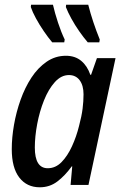

<svg xmlns="http://www.w3.org/2000/svg" viewBox="-20 -786 515 816"><path d="M149 10Q94 10 62 -31.5Q30 -73 30 -152Q30 -201 39.5 -255.5Q49 -310 67.5 -362Q86 -414 113.5 -456Q141 -498 178 -523.5Q215 -549 260 -549Q299 -549 325 -527.5Q351 -506 364 -468H367L392 -539H471L356 0H280L287 -79H285Q256 -39 223.5 -14.5Q191 10 149 10ZM183 -71Q216 -71 241.5 -97Q267 -123 286 -164.5Q305 -206 316 -251Q327 -292 331 -324Q335 -356 335 -385Q335 -423 318.5 -445Q302 -467 273 -467Q240 -467 213 -437Q186 -407 167 -359.5Q148 -312 138 -258.5Q128 -205 128 -159Q128 -71 183 -71ZM353 -606Q335 -627 316.5 -653.5Q298 -680 283 -707.5Q268 -735 260 -756L261 -766H355Q364 -730 376.5 -692.5Q389 -655 404 -618L402 -606ZM202 -606Q185 -626 166.5 -653Q148 -680 133 -707.5Q118 -735 111 -756L112 -766H205Q213 -731 226.5 -690Q240 -649 255 -618L253 -606Z"/></svg>

Font: Noto Sans Condensed Medium
Style: Italic
Weight: 500
Width: 3
Italic angle: -12°
Designer: Monotype Design Team
Foundry: Monotype Imaging Inc.
Version: Version 2.013; ttfautohint (v1.8.4.7-5d5b)